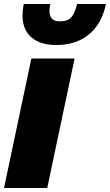

<svg xmlns="http://www.w3.org/2000/svg" viewBox="-37 -935 547 955"><path d="M241 -711Q164 -711 119.5 -749Q75 -787 75 -858Q75 -885 81 -915H213Q209 -898 209 -880Q209 -858 220 -843.5Q231 -829 261 -829Q305 -829 322 -854.5Q339 -880 346 -915H490Q469 -816 405 -763.5Q341 -711 241 -711ZM-17 0 119 -644H334L198 0Z"/></svg>

Font: Kanit ExtraBold
Style: Italic
Weight: 800
Italic angle: -12°
Designer: Katatrad Team
Foundry: CadsonDemak
Version: Version 2.000; ttfautohint (v1.8.3)